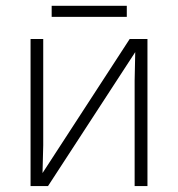

<svg xmlns="http://www.w3.org/2000/svg" viewBox="-20 -624 597 644"><path d="M125 -493.2V-136.7L122.6 -43.5L415 -493.2H474.6V0H431.6V-354L433.6 -449.2L141.1 0H82.5V-493.2ZM153.3 -604.5H405.3V-567.4H153.3Z"/></svg>

Font: Bpm'online Open Sans Light
Style: Regular
Weight: 300
Foundry: Ascender Corporation
Version: Version 1.10